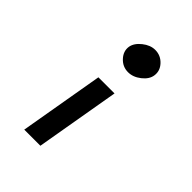

<svg xmlns="http://www.w3.org/2000/svg" viewBox="-238 -722 1095 1095"><g transform="rotate(45 309.0 -175.0)"><path d="M363 -600Q407 -600 437.5 -567.5Q468 -535 462 -494Q457 -458 420 -429Q383 -400 343 -400Q299 -400 268.5 -433Q238 -466 244 -506Q250 -541 287 -570.5Q324 -600 363 -600ZM374 -260 286 250H156L244 -260Z"/></g></svg>

Font: Hermit
Style: Bold Italic
Weight: 700
Italic angle: -10°
Designer: Pablo Caro
Version: Version 2.000;PS 002.000;hotconv 1.0.88;makeotf.lib2.5.64775